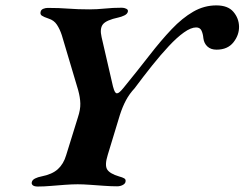

<svg xmlns="http://www.w3.org/2000/svg" viewBox="-20 -683 903 709"><path d="M119.7 5.8Q106.9 5.8 101.3 1.3Q95.7 -3.3 97.4 -10.1Q99 -18.7 109.7 -24Q120.5 -29.2 132.5 -31.4Q172.8 -39.2 193.8 -58.5Q214.8 -77.7 224.2 -109.6L267.8 -250Q277.2 -278.2 276.6 -300.8Q276.1 -323.5 268.4 -351L208.3 -552.9Q201 -575.4 190.1 -591.8Q179.3 -608.2 159.6 -614.3Q141.5 -620.4 134.5 -625.2Q127.5 -630.1 130 -639.5Q131.6 -647.2 139.8 -650.5Q148.1 -653.8 156 -653.8Q198.3 -653.8 232.7 -651.1Q267 -648.4 309.9 -648.4Q337.6 -648.4 367.3 -651.4Q396.9 -654.5 430 -654.5Q438.7 -654.5 446.3 -650.7Q453.8 -647 452.2 -640.2Q450.5 -631.5 439.4 -626.1Q428.2 -620.7 417.6 -618.5Q372.4 -608.8 360.1 -593.3Q347.7 -577.8 355.1 -546.1L397.1 -364.1Q401.3 -348.4 404.6 -343.4Q407.8 -338.4 412 -338.4Q416.2 -338.4 421.9 -343.3Q427.6 -348.2 435.7 -358.1Q488.1 -422.3 531.4 -478.1Q574.6 -533.9 613.9 -575.2Q653.1 -616.5 693.5 -639.8Q733.8 -663.1 778.8 -663.1Q821.7 -663.1 841.8 -639.4Q861.9 -615.8 862.7 -585.6Q863.5 -554 842.1 -526.8Q820.6 -499.6 779.6 -499.6Q758.6 -499.6 746 -511.2Q733.4 -522.8 731 -541.7Q729.5 -558.5 724 -570.1Q718.5 -581.7 704.3 -581.7Q685.2 -581.7 659.2 -563.2Q633.2 -544.7 603.4 -512.7Q573.5 -480.8 541.4 -440.6Q509.3 -400.4 477 -356.9Q458.3 -337 445.4 -313.1Q432.5 -289.1 422.7 -258.5L377.7 -110.5Q366.1 -73.2 375.7 -57.4Q385.3 -41.7 420 -31.4Q431.7 -28.4 438.7 -24.4Q445.8 -20.4 443.3 -10.9Q441.7 -4.1 432.7 0.4Q423.7 5 412.5 5Q390.8 5 364.5 3.1Q338.3 1.2 312.6 -0.6Q287 -2.5 266.8 -2.5Q246.2 -2.5 220.5 -0.6Q194.7 1.2 168.5 3.5Q142.3 5.8 119.7 5.8Z"/></svg>

Font: EB Garamond
Style: Italic
Weight: 400
Italic angle: -17.2°
Designer: Georg Duffner and Octavio Pardo
Foundry: Georg Duffner
Version: Version 1.001